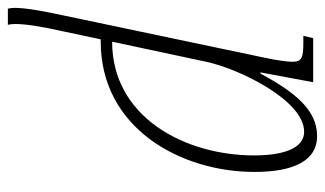

<svg xmlns="http://www.w3.org/2000/svg" viewBox="-195 -397 826 488"><g transform="rotate(90 218.0 -153.0)"><path d="M-4 240H37C36 235 35 229 35 222C35 196 41 155 54 98L74 4H80C299 4 411 -198 411 -387C411 -489 381 -546 320 -546C254 -546 209 -491 161 -402H158L183 -536H71L65 -511H82C121 -511 131 -507 131 -483C131 -470 127 -442 121 -414L14 95C1 155 -6 196 -6 223C-6 230 -5 235 -4 240ZM80 -25 131 -264C148 -345 228 -513 309 -513C349 -513 369 -465 369 -386C369 -210 272 -25 80 -25Z"/></g></svg>

Font: Noto Serif Condensed ExtraLight
Style: Italic
Weight: 200
Width: 3
Italic angle: -12°
Designer: Monotype Design Team
Foundry: Monotype Imaging Inc.
Version: Version 2.013